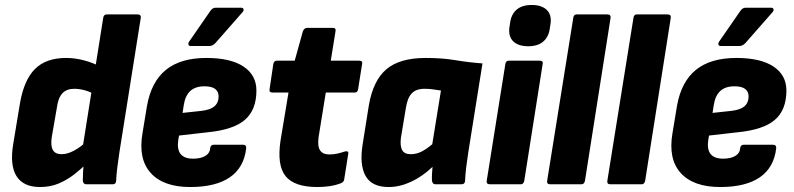

<svg xmlns="http://www.w3.org/2000/svg" viewBox="-20 -741 3192 772"><path d="M141 11Q74 11 46.5 -32.5Q19 -76 33 -161L60 -324Q76 -419 120.5 -463.5Q165 -508 246 -508Q281 -508 317 -498.5Q353 -489 379 -475L362 -360Q343 -372 321 -378Q299 -384 278 -384Q248 -384 231 -366Q214 -348 209 -310L188 -189Q183 -155 192.5 -138Q202 -121 228 -121Q251 -121 278 -135.5Q305 -150 334 -177L333 -88Q307 -62 278 -39.5Q249 -17 215.5 -3Q182 11 141 11ZM327 0Q315 0 313 -14Q313 -30 314 -50Q315 -70 317 -90L312 -146L395 -669Q397 -683 409 -683H533Q548 -683 546 -669L460 -128Q455 -95 451.5 -66.5Q448 -38 447 -14Q446 0 434 0Z M745 11Q637 11 586 -45.5Q535 -102 553 -206L571 -315Q588 -412 647 -460Q706 -508 810 -508Q907 -508 959 -473.5Q1011 -439 1011 -377Q1011 -299 964.5 -259Q918 -219 814 -209L700 -196L697 -180Q691 -141 706 -122Q721 -103 756 -103Q787 -103 805.5 -114Q824 -125 825 -145Q827 -159 839 -159H957Q971 -159 970 -145Q961 -67 904 -28Q847 11 745 11ZM714 -287 788 -295Q825 -299 842 -313.5Q859 -328 859 -353Q859 -373 845 -383.5Q831 -394 802 -394Q766 -394 745.5 -375.5Q725 -357 719 -319ZM747 -556Q740 -556 738 -561Q736 -566 740 -573L825 -696Q834 -710 847 -710H950Q957 -710 959 -704.5Q961 -699 956 -693L848 -570Q836 -556 822 -556Z M1256 11Q1164 11 1128.5 -32.5Q1093 -76 1108 -176L1140 -369H1076Q1061 -369 1064 -383L1079 -484Q1082 -497 1093 -497H1165L1198 -616Q1204 -629 1215 -629H1318Q1332 -629 1329 -615L1310 -497H1424Q1439 -497 1436 -484L1420 -383Q1418 -369 1407 -369H1290L1261 -190Q1256 -153 1267 -136.5Q1278 -120 1304 -120Q1320 -120 1334.5 -123Q1349 -126 1367 -132Q1374 -134 1378 -131.5Q1382 -129 1380 -121L1364 -20Q1363 -9 1350 -4Q1329 4 1305.5 7.5Q1282 11 1256 11Z M1543 11Q1475 11 1450 -33.5Q1425 -78 1438 -160L1463 -317Q1480 -417 1533.5 -462.5Q1587 -508 1692 -508Q1758 -508 1811.5 -499Q1865 -490 1920 -486L1863 -129Q1858 -96 1854.5 -68Q1851 -40 1850 -14Q1849 0 1836 0H1731Q1719 0 1717 -14Q1716 -26 1717 -40.5Q1718 -55 1719 -70Q1678 -31 1632.5 -10Q1587 11 1543 11ZM1632 -121Q1654 -121 1674 -131Q1694 -141 1718 -161L1753 -377Q1739 -379 1722.5 -381.5Q1706 -384 1687 -384Q1653 -384 1635.5 -365.5Q1618 -347 1612 -307L1592 -187Q1588 -154 1597 -137.5Q1606 -121 1632 -121Z M1950 0Q1935 0 1937 -14L2012 -484Q2014 -497 2026 -497H2150Q2165 -497 2162 -484L2088 -14Q2085 0 2074 0ZM2104 -555Q2065 -555 2044.5 -574Q2024 -593 2028 -629L2031 -648Q2035 -683 2057 -702Q2079 -721 2118 -721Q2157 -721 2177.5 -702Q2198 -683 2194 -648L2191 -629Q2187 -594 2165 -574.5Q2143 -555 2104 -555Z M2192 0Q2178 0 2180 -14L2285 -669Q2287 -683 2298 -683H2422Q2437 -683 2435 -669L2332 -14Q2329 0 2318 0Z M2434 0Q2420 0 2422 -14L2527 -669Q2529 -683 2540 -683H2664Q2679 -683 2677 -669L2574 -14Q2571 0 2560 0Z M2876 11Q2768 11 2717 -45.5Q2666 -102 2684 -206L2702 -315Q2719 -412 2778 -460Q2837 -508 2941 -508Q3038 -508 3090 -473.5Q3142 -439 3142 -377Q3142 -299 3095.5 -259Q3049 -219 2945 -209L2831 -196L2828 -180Q2822 -141 2837 -122Q2852 -103 2887 -103Q2918 -103 2936.5 -114Q2955 -125 2956 -145Q2958 -159 2970 -159H3088Q3102 -159 3101 -145Q3092 -67 3035 -28Q2978 11 2876 11ZM2845 -287 2919 -295Q2956 -299 2973 -313.5Q2990 -328 2990 -353Q2990 -373 2976 -383.5Q2962 -394 2933 -394Q2897 -394 2876.5 -375.5Q2856 -357 2850 -319ZM2878 -556Q2871 -556 2869 -561Q2867 -566 2871 -573L2956 -696Q2965 -710 2978 -710H3081Q3088 -710 3090 -704.5Q3092 -699 3087 -693L2979 -570Q2967 -556 2953 -556Z"/></svg>

Font: Sofia Sans Semi Condensed Black
Style: Italic
Weight: 900
Italic angle: -9°
Version: Version 4.100